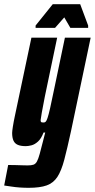

<svg xmlns="http://www.w3.org/2000/svg" viewBox="-61 -690 453 917"><path d="M76 207Q55 207 33.5 205.5Q12 204 -7 201Q-26 198 -41 196L-22 98Q-6 98 13 98.5Q32 99 48 99.5Q64 100 71 100Q89 100 99 96.5Q109 93 115.5 81Q122 69 128.5 45.5Q135 22 145 -18Q147 -28 150 -37.5Q153 -47 155 -57H147Q136 -28 120.5 -14Q105 0 89.5 4Q74 8 62 8Q39 8 24.5 2Q10 -4 3.5 -18Q-3 -32 -3 -55Q-3 -63 0.5 -85.5Q4 -108 10 -136L89 -510H212L153 -228Q143 -176 138.5 -151.5Q134 -127 133 -116Q133 -111 134.5 -108.5Q136 -106 139.5 -105.5Q143 -105 148 -105Q153 -105 157 -108.5Q161 -112 166 -126.5Q171 -141 178.5 -174Q186 -207 198 -266L249 -510H372L278 -63Q260 20 246 73Q232 126 213 155Q194 184 162 195.5Q130 207 76 207ZM109 -557V-568L191 -670H322L360 -568V-557H275L246 -607L202 -557Z"/></svg>

Font: Saira UltraCondensed Black
Style: Italic
Weight: 900
Width: 1
Italic angle: -12°
Designer: Hector Gatti with collaboration of the Omnibus-Type team
Foundry: Omnibus-Type
Version: Version 1.101